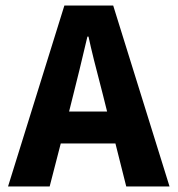

<svg xmlns="http://www.w3.org/2000/svg" viewBox="-20 -672 640 692"><path d="M244 -330 229 -270H366L351 -330Q313 -474 299 -540H295Q264 -408 244 -330ZM9 0 212 -652H388L591 0H435L396 -155H199L159 0Z"/></svg>

Font: TypoPRO Source Code Pro
Style: Bold
Weight: 700
Monospace: yes
Designer: Paul D. Hunt, Teo Tuominen
Foundry: Adobe Systems Incorporated
Version: Version 2.010;PS 1.0;hotconv 1.0.84;makeotf.lib2.5.63406